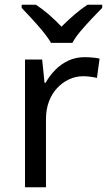

<svg xmlns="http://www.w3.org/2000/svg" viewBox="-20 -786 453 806"><path d="M335 -546Q350 -546 367.5 -544.5Q385 -543 398 -540L387 -459Q374 -462 358.5 -464Q343 -466 329 -466Q298 -466 270 -453Q242 -440 220 -416.5Q198 -393 185.5 -360Q173 -327 173 -286V0H85V-536H157L167 -438H171Q188 -468 212 -492.5Q236 -517 267 -531.5Q298 -546 335 -546ZM194 -606Q181 -629 159 -655.5Q137 -682 113 -708Q89 -734 71 -753V-766H131Q157 -749 185 -725Q213 -701 238 -674Q265 -701 293 -725Q321 -749 347 -766H409V-753Q390 -734 365.5 -708Q341 -682 318.5 -655.5Q296 -629 284 -606Z"/></svg>

Font: Noto Sans Hebrew
Style: Regular
Weight: 400
Designer: Monotype Design Team
Foundry: Monotype Imaging Inc.
Version: Version 2.003;January 10, 2023;FontCreator 14.0.0.2877 64-bi